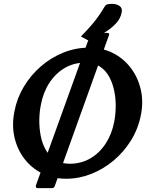

<svg xmlns="http://www.w3.org/2000/svg" viewBox="-20 -919 763 999"><path d="M449 -737Q452 -748 464 -748H536Q553 -748 546 -733L265 49Q261 60 250 60H178Q163 60 167 45ZM442 -671Q512 -671 567.5 -643Q623 -615 660.5 -565.5Q698 -516 712.5 -453Q727 -390 713 -320Q699 -249 662 -189Q625 -129 571.5 -84Q518 -39 454.5 -14Q391 11 325 11Q255 11 199 -17Q143 -45 106 -94Q69 -143 55 -206Q41 -269 55 -339Q68 -408 104 -468Q140 -528 192.5 -573.5Q245 -619 309 -645Q373 -671 442 -671ZM423 -593Q364 -593 316.5 -565Q269 -537 237 -488Q205 -439 193 -375Q185 -337 184.5 -294.5Q184 -252 192 -211.5Q200 -171 218.5 -138.5Q237 -106 268 -86.5Q299 -67 343 -67Q403 -67 451 -95.5Q499 -124 530.5 -173Q562 -222 574 -284Q581 -319 582 -360.5Q583 -402 575 -443Q567 -484 549 -518Q531 -552 500 -572.5Q469 -593 423 -593ZM401 -729Q436 -765 457 -789.5Q478 -814 493.5 -836.5Q509 -859 526 -887Q531 -895 541.5 -897Q552 -899 561 -899Q586 -899 602 -888Q618 -877 613 -854Q607 -821 580.5 -794Q554 -767 519.5 -747Q485 -727 455 -715Q451 -714 447 -712Q443 -710 439 -710Q436 -710 431 -713Z"/></svg>

Font: Young Serif Light
Style: Italic
Weight: 300
Italic angle: -10.979°
Designer: Bastien Sozeau
Foundry: NBR — Bastien Sozeau
Version: Version 5.001